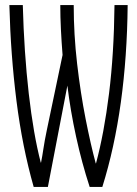

<svg xmlns="http://www.w3.org/2000/svg" viewBox="-20 -734 540 758"><path d="M113 4Q68 -154 45 -336Q22 -518 17 -714H70Q75 -527 93.5 -365Q112 -203 141 -92H142Q147 -117 151.5 -147.5Q156 -178 165 -221L227 -517Q223 -567 220.5 -617.5Q218 -668 218 -714H271Q271 -598 284.5 -482Q298 -366 318 -264.5Q338 -163 358 -89H359Q391 -208 410.5 -365Q430 -522 432 -714H484Q482 -510 457 -329.5Q432 -149 384 4H334Q303 -91 280.5 -194Q258 -297 246 -396L169 4Z"/></svg>

Font: Noto Sans Mono ExtraCondensed Light
Style: Regular
Weight: 300
Width: 2
Designer: Monotype Design Team
Foundry: Monotype Imaging Inc.
Version: Version 2.014; ttfautohint (v1.8.4.7-5d5b)